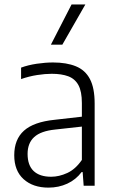

<svg xmlns="http://www.w3.org/2000/svg" viewBox="-20 -828 510 856"><path d="M196 8.5Q127 8.5 85.2 -29.2Q43.5 -67 43.5 -136Q43.5 -206.5 87 -245.5Q130.5 -284.5 224 -294L364.5 -310L371 -266.5L226.5 -250.5Q162 -244 132.5 -217Q103 -190 103 -142Q103 -91 130 -65.5Q157 -40 208 -40Q243.5 -40 280 -56.8Q316.5 -73.5 345 -115V-368.5Q345 -420 329.8 -448.2Q314.5 -476.5 284.5 -487.8Q254.5 -499 210.5 -499Q181.5 -499 145.8 -493.5Q110 -488 74 -475.5V-526.5Q105 -538 143.8 -543.8Q182.5 -549.5 216.5 -549.5Q276.5 -549.5 318.2 -532.5Q360 -515.5 381 -475.5Q402 -435.5 402 -366.5V0H353L348.5 -61H344Q318.5 -27 280 -9.2Q241.5 8.5 196 8.5ZM207 -629 299 -808H360.5L258 -629Z"/></svg>

Font: Encode Sans SemiCondensed Light
Style: Regular
Weight: 300
Width: 4
Designer: Multiple Designers
Foundry: Impallari Type
Version: Version 3.002